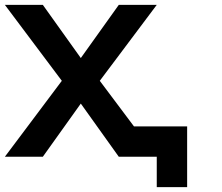

<svg xmlns="http://www.w3.org/2000/svg" viewBox="-20 -645 915 790"><path d="M156.2 -625 312.5 -406.2 468.8 -625H625L390.6 -312.5L531.2 -125H750V125H625V0H468.8L312.5 -218.8L156.2 0H0L234.4 -312.5L0 -625Z"/></svg>

Font: CraftyPE
Style: Regular
Weight: 400
Designer: Erek Butcher
Foundry: Haunted Coop
Version: Version 0.018;April 4, 2024;FontCreator 15.0.0.2962 64-bit